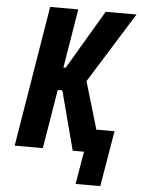

<svg xmlns="http://www.w3.org/2000/svg" viewBox="-60 -782 732 999"><g transform="rotate(5 306.0 -282.0)"><path d="M502 171H373L402 0H343L262 -308H238L187 0H40L161 -735H308L257 -427H269L451 -735H612L383 -367L456 -120H551Z"/></g></svg>

Font: Iosevka Aile Heavy Oblique
Style: Regular
Weight: 900
Italic angle: -9°
Designer: Belleve Invis
Foundry: Belleve Invis
Version: Version 31.1.0; ttfautohint (v1.8.4)